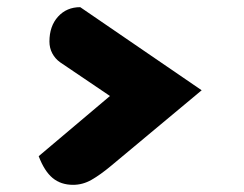

<svg xmlns="http://www.w3.org/2000/svg" viewBox="-20 -503 682 536"><path d="M543 -251 290 -40Q260 -15 235.5 -1Q211 13 184 13Q150 13 127 -6Q104 -25 88 -67L287 -235L148 -329Q134 -339 126 -354Q118 -369 118 -387Q118 -430 142 -456.5Q166 -483 204 -483Z"/></svg>

Font: Sansita Black
Style: Regular
Weight: 900
Designer: Pablo Cosgaya
Foundry: Omnibus-Type
Version: Version 1.006; ttfautohint (v1.5)